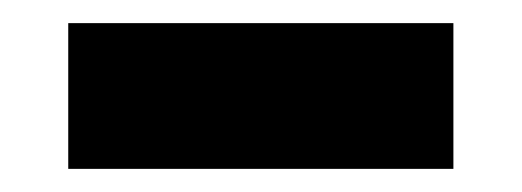

<svg xmlns="http://www.w3.org/2000/svg" viewBox="-20 -351 451 166"><path d="M39 -205V-331H372V-205Z"/></svg>

Font: Mona Sans SemiExpanded
Style: Bold
Weight: 700
Width: 6
Designer: Deni Anggara
Foundry: GitHub
Version: Version 2.000